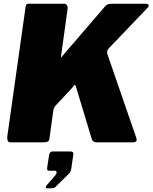

<svg xmlns="http://www.w3.org/2000/svg" viewBox="-20 -762 817 1028"><path d="M709 -26Q719 0 692 0H497Q474 0 469 -25L385 -303Q382 -311 376.5 -304.5Q371 -298 363 -288L279 -198Q275 -194 271.5 -188Q268 -182 266 -174L245 -23Q244 -10 237 -5Q230 0 213 0H37Q24 0 21 -9Q18 -18 19 -31L117 -725Q119 -736 122.5 -739Q126 -742 134 -742H324Q333 -742 338.5 -733.5Q344 -725 342 -715L307 -462Q305 -450 309 -455.5Q313 -461 319 -468L541 -726Q551 -737 558.5 -739.5Q566 -742 584 -742H756Q773 -742 776 -735.5Q779 -729 768 -718L566 -507Q559 -499 555.5 -492.5Q552 -486 554 -475L709 -26ZM231 246Q226 246 225.5 241Q225 236 230 230L275 178Q284 167 283 159.5Q282 152 274 152H244Q236 152 233.5 148Q231 144 233 132L243 68Q246 49 261 49H357Q374 49 373 63L361 145Q359 158 349 168L289 227Q282 234 276 240Q270 246 259 246H231Z"/></svg>

Font: Libre Franklin Thin Black
Style: Italic
Weight: 900
Italic angle: -8°
Version: Version 2.000